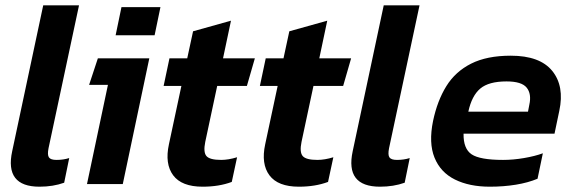

<svg xmlns="http://www.w3.org/2000/svg" viewBox="-20 -694 2165 724"><path d="M129 10Q-3 10 26 -124L143 -674H278L163 -135Q158 -110 164.5 -100.5Q171 -91 193 -91Q219 -91 241 -98L222 -5Q180 10 129 10Z M416 -561 438 -667H585L563 -561ZM308 0 387 -374H316L349 -474H543L443 0Z M744 10Q665 10 633 -33Q601 -76 617 -150L664 -370H597L619 -474H686L708 -576L851 -616L821 -474H941L911 -370H799L754 -159Q746 -120 758.5 -105.5Q771 -91 814 -91Q841 -91 874 -101L854 -8Q806 10 744 10Z M1107 10Q1028 10 996 -33Q964 -76 980 -150L1027 -370H960L982 -474H1049L1071 -576L1214 -616L1184 -474H1304L1274 -370H1162L1117 -159Q1109 -120 1121.5 -105.5Q1134 -91 1177 -91Q1204 -91 1237 -101L1217 -8Q1169 10 1107 10Z M1413 10Q1281 10 1310 -124L1427 -674H1562L1447 -135Q1442 -110 1448.5 -100.5Q1455 -91 1477 -91Q1503 -91 1525 -98L1506 -5Q1464 10 1413 10Z M1827 10Q1750 10 1695.5 -17Q1641 -44 1618.5 -99.5Q1596 -155 1613 -238Q1629 -314 1663 -369Q1697 -424 1756.5 -454Q1816 -484 1906 -484Q2016 -484 2062.5 -426.5Q2109 -369 2089 -276L2071 -190H1728Q1727 -133 1758.5 -112Q1790 -91 1877 -91Q1915 -91 1956 -98Q1997 -105 2027 -116L2007 -20Q1971 -5 1925 2.5Q1879 10 1827 10ZM1746 -273H1971L1976 -299Q1985 -340 1966 -363.5Q1947 -387 1890 -387Q1823 -387 1791 -360Q1759 -333 1746 -273Z"/></svg>

Font: Kanit Medium
Style: Italic
Weight: 500
Italic angle: -12°
Designer: Katatrad Team
Foundry: CadsonDemak
Version: Version 2.000; ttfautohint (v1.8.3)